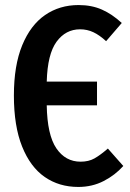

<svg xmlns="http://www.w3.org/2000/svg" viewBox="-20 -725 516 760"><path d="M468 -68Q436 -32 390.5 -8.5Q345 15 290 15Q214 15 157 -24.5Q100 -64 67.5 -145Q35 -226 35 -347Q35 -466 68 -546Q101 -626 158.5 -665.5Q216 -705 291 -705Q343 -705 383.5 -687Q424 -669 462 -634L400 -562Q374 -586 349.5 -597.5Q325 -609 297 -609Q240 -609 204 -560Q168 -511 165 -402H364V-308H165Q167 -191 203 -138Q239 -85 299 -85Q331 -85 354 -98Q377 -111 407 -137Z"/></svg>

Font: Fira Sans Compressed Medium
Style: Regular
Weight: 500
Width: 1
Designer: bBox Type GmbH & Carrois Corporate GbR & Edenspiekermann AG
Foundry: bBox Type GmbH & Carrois Corporate GbR & Edenspiekermann AG
Version: Version 4.301